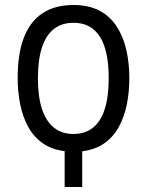

<svg xmlns="http://www.w3.org/2000/svg" viewBox="-20 -744 584 764"><path d="M272.9 -724.1Q333 -724.1 375.5 -701.7Q418 -679.2 444.1 -639.2Q470.2 -599.1 482.4 -546.4Q494.6 -493.7 494.6 -433.1Q494.6 -377 484.4 -327.1Q474.1 -277.3 452.1 -237.8Q430.2 -198.2 394.3 -173.3Q358.4 -148.4 307.1 -142.1V0H237.3V-142.6Q185.5 -148.9 149.7 -174.3Q113.8 -199.7 92 -239.5Q70.3 -279.3 60.3 -329.1Q50.3 -378.9 50.3 -434.1Q50.3 -530.3 75.2 -594.7Q100.1 -659.2 149.7 -691.7Q199.2 -724.1 272.9 -724.1ZM272.9 -653.3Q225.6 -653.3 194.1 -628.4Q162.6 -603.5 146.7 -554.4Q130.9 -505.4 130.9 -433.1Q130.9 -359.9 147 -310.5Q163.1 -261.2 194.6 -236.1Q226.1 -210.9 272 -210.9Q318.4 -210.9 349.6 -235.6Q380.9 -260.3 396.7 -309.8Q412.6 -359.4 412.6 -433.1Q412.6 -543 377.4 -598.1Q342.3 -653.3 272.9 -653.3Z"/></svg>

Font: Open Sans Condensed
Style: Regular
Weight: 400
Width: 3
Designer: Monotype Design Team
Foundry: Monotype Imaging Inc.
Version: Version 3.000